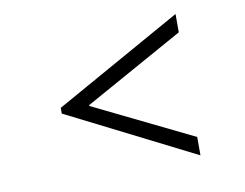

<svg xmlns="http://www.w3.org/2000/svg" viewBox="-58 -607 783 614"><g transform="rotate(-10 333.5 -299.5)"><path d="M546.4 -129.4 223.6 -287.1V-289.6L546.4 -469.2V-528.8L132.8 -296.9V-278.3L546.4 -69.8Z"/></g></svg>

Font: Selawik Semilight
Style: Regular
Weight: 300
Designer: Aaron Bell
Foundry: Microsoft Corporation
Version: Version 1.01